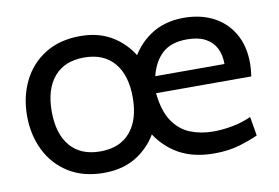

<svg xmlns="http://www.w3.org/2000/svg" viewBox="-61 -598 1023 705"><g transform="rotate(-10 451.0 -245.0)"><path d="M275 10Q198 10 143.5 -24Q89 -58 60.5 -116Q32 -174 32 -245Q32 -316 60.5 -374Q89 -432 143.5 -466Q198 -500 275 -500Q348 -500 400.5 -465Q453 -430 481 -372L455 -369Q482 -428 534.5 -464Q587 -500 661 -500Q722 -500 769.5 -476Q817 -452 844.5 -405.5Q872 -359 872 -293Q872 -282 871 -270Q870 -258 868 -245H513Q520 -177 546 -139Q572 -101 611 -85.5Q650 -70 697 -70Q731 -70 768 -77Q805 -84 838 -99L850 -28Q822 -15 780.5 -2.5Q739 10 686 10Q598 10 539.5 -29.5Q481 -69 453 -133L488 -132Q462 -68 407.5 -29Q353 10 275 10ZM275 -70Q348 -70 387 -116Q426 -162 426 -245Q426 -328 387 -374Q348 -420 275 -420Q202 -420 163 -374Q124 -328 124 -245Q124 -162 163 -116Q202 -70 275 -70ZM521 -307H779Q779 -342 766 -367Q753 -392 726.5 -406Q700 -420 659 -420Q599 -420 566.5 -390Q534 -360 521 -307Z"/></g></svg>

Font: Cabin VF Beta
Style: Regular
Weight: 400
Designer: Pablo Impallari
Foundry: Pablo Impallari. http://www.impallari.com Igino Marini. http://www.ikern.com
Version: Version 2.200